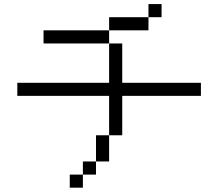

<svg xmlns="http://www.w3.org/2000/svg" viewBox="-20 -832 1040 915"><path d="M937.5 -375V-437.5H562.5V-625H500V-437.5H62.5V-375H500V-187.5H437.5Q437.5 -187.5 437.5 -62.5H375V0H312.5V62.5H375V0H437.5V-62.5H500Q500 -62.5 500 -187.5H562.5V-375ZM750 -750V-812.5H687.5V-750H500V-687.5H187.5V-625H500V-687.5H687.5V-750Z"/></svg>

Font: UnifontExMono
Style: Regular
Weight: 500
Version: Version 15.0.06